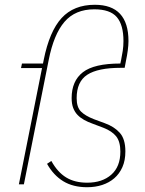

<svg xmlns="http://www.w3.org/2000/svg" viewBox="-20 -772 608 804"><path d="M505 -138Q505 -100 492.5 -72Q480 -44 458.5 -25.5Q437 -7 408 2.5Q379 12 345 12Q286 12 245 -13Q204 -38 177 -86L195 -98Q221 -51 257 -29Q293 -7 345 -7Q408 -7 446 -40.5Q484 -74 484 -137Q484 -179 466.5 -201Q449 -223 413 -237L368 -254Q348 -261 332 -270Q316 -279 304.5 -291Q293 -303 286.5 -320Q280 -337 280 -361Q280 -433 327 -469.5Q374 -506 484 -506L487 -520Q491 -539 494 -559Q497 -579 497 -600Q497 -668 469 -700.5Q441 -733 375 -733Q295 -733 250 -680.5Q205 -628 184 -521L80 0H59L156 -487H68L72 -506H160L163 -521Q187 -641 238 -696.5Q289 -752 377 -752Q518 -752 518 -600Q518 -583 515 -560.5Q512 -538 508 -520L502 -488H486Q390 -488 345.5 -459Q301 -430 301 -361Q301 -323 319 -305Q337 -287 373 -273L419 -256Q458 -242 481.5 -216Q505 -190 505 -138Z"/></svg>

Font: IBM Plex Sans Condensed Thin
Style: Italic
Weight: 100
Width: 3
Italic angle: -11°
Designer: Mike Abbink, Paul van der Laan, Pieter van Rosmalen
Foundry: Bold Monday
Version: Version 1.3